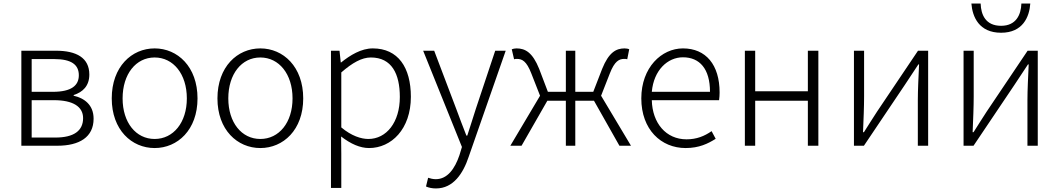

<svg xmlns="http://www.w3.org/2000/svg" viewBox="-20 -819 5951 1079"><path d="M100 0H302C426 0 506 -48 506 -152C506 -231 452 -268 394 -281V-285C445 -301 482 -336 482 -400C482 -494 410 -534 294 -534H100ZM158 -303V-487H285C382 -487 423 -455 423 -396C423 -339 382 -303 277 -303ZM158 -46V-256H283C390 -256 447 -220 447 -155C447 -84 395 -46 291 -46Z M849 13C978 13 1090 -89 1090 -266C1090 -444 978 -547 849 -547C720 -547 608 -444 608 -266C608 -89 720 13 849 13ZM849 -38C744 -38 669 -130 669 -266C669 -403 744 -496 849 -496C954 -496 1030 -403 1030 -266C1030 -130 954 -38 849 -38Z M1443 13C1572 13 1684 -89 1684 -266C1684 -444 1572 -547 1443 -547C1314 -547 1202 -444 1202 -266C1202 -89 1314 13 1443 13ZM1443 -38C1338 -38 1263 -130 1263 -266C1263 -403 1338 -496 1443 -496C1548 -496 1624 -403 1624 -266C1624 -130 1548 -38 1443 -38Z M1840 237H1898V46L1897 -52C1951 -10 2004 13 2054 13C2179 13 2289 -93 2289 -275C2289 -440 2217 -547 2075 -547C2010 -547 1948 -509 1897 -468H1895L1888 -534H1840ZM2050 -38C2010 -38 1955 -55 1898 -103V-412C1960 -466 2013 -496 2064 -496C2182 -496 2227 -403 2227 -274C2227 -132 2152 -38 2050 -38Z M2430 240C2528 240 2583 155 2614 62L2822 -534H2763L2654 -207C2639 -161 2622 -105 2606 -57H2601C2582 -105 2561 -161 2544 -207L2420 -534H2358L2576 7L2562 53C2536 130 2494 188 2429 188C2414 188 2397 184 2386 180L2374 229C2389 236 2409 240 2430 240Z M2848 0H2911L3056 -253H3160V0H3213V-253H3318L3461 0H3526L3358 -281L3407 -406C3434 -476 3460 -488 3488 -488C3496 -488 3498 -488 3505 -486L3516 -542C3511 -545 3500 -547 3490 -547C3442 -547 3401 -524 3364 -432L3314 -303H3213V-534H3160V-303H3059L3010 -432C2973 -524 2932 -547 2883 -547C2873 -547 2863 -545 2856 -542L2869 -486C2876 -488 2878 -488 2885 -488C2914 -488 2939 -476 2966 -406L3015 -281Z M3833 13C3909 13 3959 -12 4002 -39L3979 -82C3939 -54 3895 -36 3838 -36C3723 -36 3646 -127 3643 -256H4021C4023 -270 4024 -285 4024 -299C4024 -455 3947 -547 3818 -547C3698 -547 3584 -440 3584 -266C3584 -91 3695 13 3833 13ZM3643 -303C3654 -425 3732 -497 3818 -497C3912 -497 3970 -432 3970 -303Z M4166 0H4224V-253H4520V0H4579V-534H4520V-306H4224V-534H4166Z M4779 0H4835L5065 -342C5087 -375 5119 -424 5141 -457H5145C5142 -387 5138 -315 5138 -256V0H5196V-534H5139L4909 -192C4888 -159 4856 -110 4835 -76H4830C4833 -147 4836 -219 4836 -277V-534H4779Z M5395 0H5451L5681 -342C5703 -375 5735 -424 5757 -457H5761C5758 -387 5754 -315 5754 -256V0H5812V-534H5755L5525 -192C5504 -159 5472 -110 5451 -76H5446C5449 -147 5452 -219 5452 -277V-534H5395ZM5606 -635C5728 -635 5765 -724 5770 -799H5720C5718 -736 5690 -674 5606 -674C5519 -674 5493 -736 5491 -799H5439C5445 -724 5482 -635 5606 -635Z"/></svg>

Font: Noto Sans HK Light
Style: Regular
Weight: 300
Designer: Ryoko NISHIZUKA 西塚涼子 (kana, bopomofo & ideographs); Paul D. Hunt (Latin, Greek & Cyrillic); Sandoll Communications 산돌커뮤니
Foundry: Adobe
Version: Version 2.004;hotconv 1.0.118;makeotfexe 2.5.65603